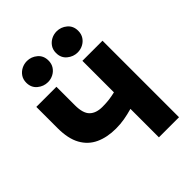

<svg xmlns="http://www.w3.org/2000/svg" viewBox="-259 -1098 1242 1242"><g transform="rotate(-45 362.0 -476.5)"><path d="M461 0V-260.5Q420.5 -249 383.2 -242.5Q346 -236 305 -236Q225 -236 165.2 -263.5Q105.5 -291 72.5 -350.2Q39.5 -409.5 39.5 -506V-700H223.5V-531Q223.5 -457.5 254 -427.5Q284.5 -397.5 342 -397.5Q377.5 -397.5 405.8 -401.2Q434 -405 461 -411.5V-700H645V0ZM206.5 -759.5Q167 -759.5 135.5 -785.5Q104 -811.5 104 -856.5Q104 -886 118.5 -907.5Q133 -929 156.2 -941Q179.5 -953 206.5 -953Q245.5 -953 276.5 -927Q307.5 -901 307.5 -856.5Q307.5 -826.5 293 -804.8Q278.5 -783 255.2 -771.2Q232 -759.5 206.5 -759.5ZM478 -759.5Q439 -759.5 407.5 -785.5Q376 -811.5 376 -856.5Q376 -886 390.5 -907.5Q405 -929 428.2 -941Q451.5 -953 478 -953Q517.5 -953 548.5 -927Q579.5 -901 579.5 -856.5Q579.5 -826.5 565 -804.8Q550.5 -783 527.2 -771.2Q504 -759.5 478 -759.5Z"/></g></svg>

Font: Geologica Cursive ExtraBold
Style: Regular
Weight: 800
Designer: Sindre Bremnes, Frode Helland
Foundry: Monokrom Skriftforlag AS
Version: Version 1.010;gftools[0.9.28]